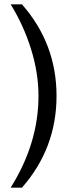

<svg xmlns="http://www.w3.org/2000/svg" viewBox="-20 -706 328 883"><path d="M240 -265Q240 -24 81 157H29Q157 -47 157 -265Q157 -371 122.5 -481Q88 -591 29 -686H81Q240 -505 240 -265Z"/></svg>

Font: Chivo
Style: Regular
Weight: 400
Designer: Hector Gatti
Foundry: Omnibus-Type
Version: Version 1.007;PS 001.007;hotconv 1.0.88;makeotf.lib2.5.64775